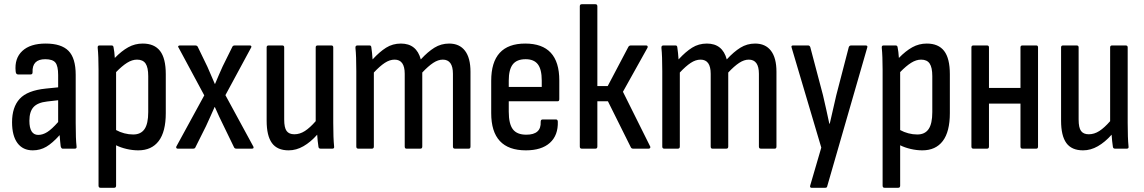

<svg xmlns="http://www.w3.org/2000/svg" viewBox="-20 -703 5408 908"><path d="M135 8Q88 8 62.5 -26.5Q37 -61 37 -125Q37 -196 73 -235.5Q109 -275 196 -284L255 -290V-348Q255 -391 242 -407Q229 -423 194 -423Q131 -423 134 -361Q134 -351 125 -351H65Q55 -351 54 -366Q48 -427 85.5 -462Q123 -497 196 -497Q270 -497 304 -462.5Q338 -428 338 -349V-121Q338 -82 339 -55Q340 -28 342 -11Q344 0 334 0H276Q270 0 267 -11Q266 -20 264.5 -34.5Q263 -49 262 -64Q228 -26 199 -9Q170 8 135 8ZM119 -132Q119 -65 161 -65Q182 -65 203.5 -78.5Q225 -92 255 -126V-229L203 -223Q158 -218 138.5 -196.5Q119 -175 119 -132Z M455 185Q446 185 446 175V-373Q446 -405 445 -431.5Q444 -458 442 -477Q441 -488 450 -488H508Q516 -488 517 -479Q521 -460 523 -429Q555 -462 586.5 -479.5Q618 -497 655 -497Q710 -497 737 -462Q764 -427 764 -352V-168Q764 -80 730.5 -36Q697 8 634 8Q607 8 579 1.5Q551 -5 529 -16V175Q529 185 520 185ZM628 -421Q605 -421 581 -406Q557 -391 529 -362V-88Q547 -78 568 -72.5Q589 -67 610 -67Q646 -67 663.5 -92.5Q681 -118 681 -173V-343Q681 -384 668.5 -402.5Q656 -421 628 -421Z M820 0Q815 0 813.5 -4Q812 -8 815 -12L946 -252L825 -477Q821 -481 823 -484.5Q825 -488 830 -488H903Q912 -488 915 -482L961 -387Q978 -349 996 -306H997Q1006 -327 1015 -348.5Q1024 -370 1033 -389L1079 -482Q1082 -488 1090 -488H1162Q1167 -488 1168.5 -484.5Q1170 -481 1167 -477L1046 -253L1177 -12Q1180 -8 1179 -4Q1178 0 1172 0H1098Q1090 0 1087 -6L1038 -107Q1016 -151 996 -197H995Q985 -174 974.5 -151Q964 -128 954 -106L904 -6Q902 0 893 0Z M1345 8Q1291 8 1266 -26.5Q1241 -61 1241 -132V-479Q1241 -488 1250 -488H1315Q1324 -488 1324 -479V-138Q1324 -99 1335.5 -83.5Q1347 -68 1372 -68Q1398 -68 1422 -83.5Q1446 -99 1473 -130V-479Q1473 -488 1482 -488H1547Q1556 -488 1556 -479V-122Q1556 -85 1557 -58Q1558 -31 1560 -11Q1562 0 1552 0H1496Q1487 0 1486 -9Q1482 -35 1480 -66Q1449 -31 1415 -11.5Q1381 8 1345 8Z M1674 0Q1665 0 1665 -10V-366Q1665 -402 1664 -430Q1663 -458 1661 -476Q1660 -488 1670 -488H1728Q1735 -488 1736 -480Q1738 -466 1739.5 -452Q1741 -438 1742 -422Q1775 -458 1806 -477.5Q1837 -497 1876 -497Q1950 -497 1970 -422Q2003 -458 2034.5 -477.5Q2066 -497 2104 -497Q2153 -497 2179 -463Q2205 -429 2205 -364V-10Q2205 0 2197 0H2131Q2122 0 2122 -10V-354Q2122 -421 2074 -421Q2052 -421 2028.5 -405.5Q2005 -390 1977 -360V-10Q1977 0 1968 0H1902Q1894 0 1894 -10V-354Q1894 -421 1846 -421Q1823 -421 1799.5 -405.5Q1776 -390 1748 -360V-10Q1748 0 1739 0Z M2467 8Q2303 8 2303 -168V-321Q2303 -497 2464 -497Q2625 -497 2625 -323V-234Q2625 -224 2617 -224H2386V-175Q2386 -117 2405.5 -91.5Q2425 -66 2469 -66Q2540 -66 2537 -127Q2537 -138 2546 -138H2610Q2617 -138 2618 -128Q2620 -63 2580.5 -27.5Q2541 8 2467 8ZM2386 -292H2542V-322Q2542 -375 2523.5 -399Q2505 -423 2466 -423Q2424 -423 2405 -398.5Q2386 -374 2386 -322Z M3054 -12Q3057 -8 3055 -4Q3053 0 3048 0H2974Q2966 0 2963 -7L2855 -224H2805V-10Q2805 0 2796 0H2731Q2722 0 2722 -10V-673Q2722 -683 2731 -683H2796Q2805 -683 2805 -673V-296H2854L2952 -482Q2956 -488 2963 -488H3036Q3041 -488 3042.5 -484.5Q3044 -481 3042 -477L2926 -269Z M3121 0Q3112 0 3112 -10V-366Q3112 -402 3111 -430Q3110 -458 3108 -476Q3107 -488 3117 -488H3175Q3182 -488 3183 -480Q3185 -466 3186.5 -452Q3188 -438 3189 -422Q3222 -458 3253 -477.5Q3284 -497 3323 -497Q3397 -497 3417 -422Q3450 -458 3481.5 -477.5Q3513 -497 3551 -497Q3600 -497 3626 -463Q3652 -429 3652 -364V-10Q3652 0 3644 0H3578Q3569 0 3569 -10V-354Q3569 -421 3521 -421Q3499 -421 3475.5 -405.5Q3452 -390 3424 -360V-10Q3424 0 3415 0H3349Q3341 0 3341 -10V-354Q3341 -421 3293 -421Q3270 -421 3246.5 -405.5Q3223 -390 3195 -360V-10Q3195 0 3186 0Z M3817 185Q3813 185 3811.5 181.5Q3810 178 3812 173L3864 -5L3724 -477Q3720 -488 3730 -488H3802Q3809 -488 3812 -480L3872 -253Q3880 -220 3887.5 -185Q3895 -150 3902 -118H3904Q3911 -150 3919.5 -185.5Q3928 -221 3935 -253L3994 -480Q3997 -488 4005 -488H4074Q4085 -488 4081 -477L3892 178Q3891 185 3883 185Z M4163 185Q4154 185 4154 175V-373Q4154 -405 4153 -431.5Q4152 -458 4150 -477Q4149 -488 4158 -488H4216Q4224 -488 4225 -479Q4229 -460 4231 -429Q4263 -462 4294.5 -479.5Q4326 -497 4363 -497Q4418 -497 4445 -462Q4472 -427 4472 -352V-168Q4472 -80 4438.5 -36Q4405 8 4342 8Q4315 8 4287 1.5Q4259 -5 4237 -16V175Q4237 185 4228 185ZM4336 -421Q4313 -421 4289 -406Q4265 -391 4237 -362V-88Q4255 -78 4276 -72.5Q4297 -67 4318 -67Q4354 -67 4371.5 -92.5Q4389 -118 4389 -173V-343Q4389 -384 4376.5 -402.5Q4364 -421 4336 -421Z M4583 0Q4574 0 4574 -10V-479Q4574 -488 4583 -488H4648Q4657 -488 4657 -479V-287H4806V-479Q4806 -488 4815 -488H4881Q4889 -488 4889 -479V-10Q4889 0 4881 0H4815Q4806 0 4806 -10V-213H4657V-10Q4657 0 4648 0Z M5102 8Q5048 8 5023 -26.5Q4998 -61 4998 -132V-479Q4998 -488 5007 -488H5072Q5081 -488 5081 -479V-138Q5081 -99 5092.5 -83.5Q5104 -68 5129 -68Q5155 -68 5179 -83.5Q5203 -99 5230 -130V-479Q5230 -488 5239 -488H5304Q5313 -488 5313 -479V-122Q5313 -85 5314 -58Q5315 -31 5317 -11Q5319 0 5309 0H5253Q5244 0 5243 -9Q5239 -35 5237 -66Q5206 -31 5172 -11.5Q5138 8 5102 8Z"/></svg>

Font: Sofia Sans Condensed Medium
Style: Regular
Weight: 500
Designer: Botio Nikoltchev, Ani Petrova
Foundry: lettersoup
Version: Version 4.101; ttfautohint (v1.8.4.7-5d5b)